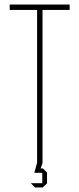

<svg xmlns="http://www.w3.org/2000/svg" viewBox="-20 -720 351 849"><path d="M144 0V-676L167 -700H168V0ZM23 -676V-700H167L144 -676ZM168 -676V-700H288V-676ZM153 44V25H170L188 43V44ZM132 44V43L144 0H168V1L153 44ZM135 109 117 91V90H167V109ZM167 109V44H188V91L168 109Z"/></svg>

Font: Foldit Thin
Style: Regular
Weight: 100
Designer: Sophia Tai
Foundry: Sophia Tai
Version: Version 1.003